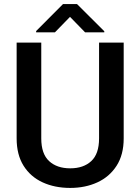

<svg xmlns="http://www.w3.org/2000/svg" viewBox="-20 -922 694 952"><path d="M471.2 -710.9H593.3V-235.8Q593.3 -154.8 558.1 -100.1Q522.9 -45.4 462.9 -17.8Q402.8 9.8 328.1 9.8Q251.5 9.8 191.4 -17.8Q131.3 -45.4 96.9 -100.1Q62.5 -154.8 62.5 -235.8V-710.9H184.6V-235.8Q184.6 -159.2 223.4 -123.3Q262.2 -87.4 328.1 -87.4Q394 -87.4 432.6 -123.3Q471.2 -159.2 471.2 -235.8ZM361.8 -901.9 497.1 -767.1V-761.7H401.9L327.1 -838.4L252.4 -761.7H159.2V-768.1L292.5 -901.9Z"/></svg>

Font: Vazirmatn RD FD Medium
Style: Regular
Weight: 500
Designer: Saber Rastikerdar
Foundry: Saber Rastikerdar
Version: Version 33.003